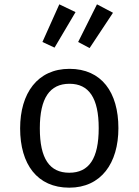

<svg xmlns="http://www.w3.org/2000/svg" viewBox="-20 -856 640 887"><path d="M176 -662 232 -636 329 -800 254 -836ZM341 -662 394 -634 502 -797 428 -836ZM301 -538C153 -538 73 -425 73 -263C73 -97 152 11 300 11C447 11 527 -102 527 -264C527 -430 449 -538 301 -538ZM301 -469C391 -469 436 -403 436 -264C436 -123 391 -58 300 -58C209 -58 164 -123 164 -263C164 -403 210 -469 301 -469Z"/></svg>

Font: FiraMono Nerd Font
Style: Regular
Weight: 400
Designer: Carrois Corporate & Edenspiekermann AG
Foundry: Carrois Corporate GbR & Edenspiekermann AG
Version: Version 003.206;Nerd Fonts 3.3.0